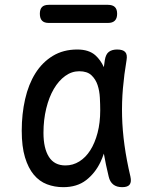

<svg xmlns="http://www.w3.org/2000/svg" viewBox="-20 -765 640 795"><path d="M242 10Q206 10 174.5 -2Q143 -14 120 -41.5Q97 -69 83.5 -113.5Q70 -158 70 -224Q70 -293 84 -354.5Q98 -416 126.5 -461.5Q155 -507 198.5 -533.5Q242 -560 300 -560Q348 -560 375 -536Q397 -516 410 -487Q412 -502 414 -516Q418 -541 431 -550.5Q444 -560 465 -560Q489 -560 498.5 -549.5Q508 -539 504 -516Q494 -457 489 -399.5Q484 -342 485.5 -283.5Q487 -225 495.5 -163.5Q504 -102 520 -34Q525 -12 517 -1Q509 10 486 10Q463 10 449 -1Q435 -12 430 -34Q418 -83 410 -129Q404 -111 396 -94Q374 -48 336.5 -19Q299 10 242 10ZM251 -80Q282 -80 308.5 -96.5Q335 -113 354 -143Q373 -173 384 -215Q395 -257 395 -308Q395 -332 393.5 -360.5Q392 -389 384 -413Q376 -437 358.5 -453.5Q341 -470 308 -470Q277 -470 250 -450.5Q223 -431 203 -397Q183 -363 171.5 -316Q160 -269 160 -215Q160 -151 182.5 -115.5Q205 -80 251 -80ZM182 -670Q163 -670 154 -679.5Q145 -689 145 -708Q145 -727 154 -736Q163 -745 182 -745H427Q446 -745 455.5 -736Q465 -727 465 -708Q465 -689 455.5 -679.5Q446 -670 427 -670Z"/></svg>

Font: Maple Mono NL
Style: Regular
Weight: 400
Monospace: yes
Designer: subframe7536
Version: Version 7.000